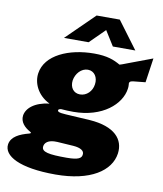

<svg xmlns="http://www.w3.org/2000/svg" viewBox="-137 -811 902 1060"><g transform="rotate(10 313.5 -281.0)"><path d="M436 -580H562L448 -733H318L162 -580H300L384 -663ZM246 171C442 171 552 96 566 -3C577 -83 523 -148 381 -158C338 -161 297 -163 279 -164C230 -167 198 -167 199 -181C200 -186 204 -188 214 -190C232 -188 267 -187 283 -187C447 -187 546 -277 558 -364C559 -371 560 -380 559 -387C556 -400 561 -408 579 -410L648 -417L668 -554L532 -503C522 -499 491 -487 489 -488C454 -508 416 -524 342 -524C201 -524 71 -468 56 -363C48 -309 76 -243 146 -209C63 -199 20 -160 14 -119C9 -82 36 -55 67 -38C75 -34 76 -30 66 -27C12 -13 -33 8 -40 52C-49 118 43 171 246 171ZM303 -288C266 -288 245 -318 250 -357C256 -396 286 -430 323 -430C360 -430 381 -396 375 -357C370 -318 340 -288 303 -288ZM291 69C192 69 148 62 153 29C155 12 171 -11 225 -8L317 -2C357 1 380 15 376 37C374 56 359 69 291 69Z"/></g></svg>

Font: United Sans Black
Style: Italic
Weight: 900
Italic angle: -8°
Designer: Pablo Impallari, Rodrigo Fuenzalida (Modified by Dan O. Williams)
Version: Version 1.000;PS 001.000;hotconv 1.0.88;makeotf.lib2.5.64775